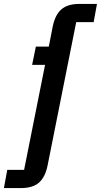

<svg xmlns="http://www.w3.org/2000/svg" viewBox="-95 -760 515 980"><path d="M148 84Q136 144 104 172Q72 200 12 200H-75L-58 107H28L135 -429H69L88 -522H154L174 -624Q186 -684 218 -712Q250 -740 310 -740H400L383 -647H294Z"/></svg>

Font: IBM Plex Sans Condensed SemiBold
Style: Italic
Weight: 600
Width: 3
Italic angle: -11°
Designer: Mike Abbink, Paul van der Laan, Pieter van Rosmalen
Foundry: Bold Monday
Version: Version 1.3